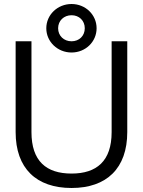

<svg xmlns="http://www.w3.org/2000/svg" viewBox="-20 -926 713 958"><path d="M337 12C512 12 615 -86 615 -267V-720H537V-267C537 -122 462 -60 337 -60C211 -60 137 -122 137 -267V-720H58V-267C58 -86 161 12 337 12ZM211 -785C211 -718 267 -664 337 -664C407 -664 462 -718 462 -785C462 -852 407 -906 337 -906C267 -906 211 -852 211 -785ZM270 -785C270 -823 299 -850 337 -850C375 -850 403 -823 403 -785C403 -747 375 -720 337 -720C299 -720 270 -747 270 -785Z"/></svg>

Font: Aspekta 350
Style: Regular
Weight: 350
Designer: Ivo Dolenc
Version: Version 2.000